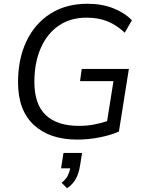

<svg xmlns="http://www.w3.org/2000/svg" viewBox="-20 -734 766 1022"><path d="M391 9Q244 9 160 -69Q76 -147 76 -296Q76 -420 120.5 -514Q165 -608 248 -661Q331 -714 446 -714Q522 -714 583 -690Q644 -666 682 -626L644 -560Q602 -600 553 -620Q504 -640 441 -640Q354 -640 292 -597Q230 -554 196.5 -477Q163 -400 163 -298Q163 -179 223.5 -121.5Q284 -64 400 -64Q443 -64 479.5 -71Q516 -78 550 -89L584 -302H406L415 -367H666L613 -34Q572 -15 511.5 -3Q451 9 391 9ZM337 268 308 239Q331 220 340 202.5Q349 185 354 162H305L318 80H417L406 148Q400 187 384.5 216.5Q369 246 337 268Z"/></svg>

Font: Nunito Sans
Style: Italic
Weight: 400
Italic angle: -9°
Designer: Vernon Adams
Foundry: Vernon Adams
Version: Version 3.006; ttfautohint (v1.8.3)